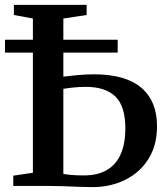

<svg xmlns="http://www.w3.org/2000/svg" viewBox="-20 -763 680 788"><path d="M358.5 5Q336 5 304.8 3.8Q273.5 2.5 240.8 1.2Q208 0 178.5 0H34.5V-42L115 -54V-687L37 -701.5V-743H335.5V-701.5L240 -687V-448.5Q269 -452 301.5 -455Q334 -458 365 -458Q495 -458 559.8 -403Q624.5 -348 624.5 -245Q624.5 -167 589.5 -111Q554.5 -55 494 -25Q433.5 5 358.5 5ZM324 -43Q381.5 -43 419.2 -65.5Q457 -88 475.8 -131.2Q494.5 -174.5 494.5 -235.5Q494.5 -327.5 453.5 -367Q412.5 -406.5 332.5 -406.5Q308.5 -406.5 284.8 -404.2Q261 -402 240 -398.5V-49.5Q253.5 -46.5 275.2 -44.8Q297 -43 324 -43ZM463 -600V-547H0.5V-600Z"/></svg>

Font: Merriweather 60pt SemiBold
Style: Regular
Weight: 600
Version: Version 2.100